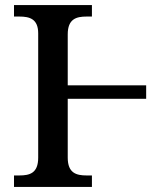

<svg xmlns="http://www.w3.org/2000/svg" viewBox="-20 -734 652 754"><path d="M35 0H341V-45H320C280 -45 246 -54 246 -115V-346H554V-399H246V-599C246 -660 280 -669 320 -669H341V-714H35V-669H56C96 -669 130 -660 130 -603V-115C130 -54 97 -45 56 -45H35Z"/></svg>

Font: Noto Serif Medium
Style: Regular
Weight: 500
Designer: Monotype Design Team
Foundry: Monotype Imaging Inc.
Version: Version 2.013